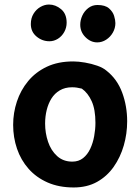

<svg xmlns="http://www.w3.org/2000/svg" viewBox="-20 -822 617 847"><path d="M303 -551Q326 -551 355 -546Q384 -541 409.5 -532Q435 -523 450 -510Q497 -473 519 -413.5Q541 -354 541 -287Q541 -232 526 -180Q511 -128 481.5 -86Q452 -44 408 -19.5Q364 5 305 5Q240 5 190 -17Q140 -39 106 -77.5Q72 -116 55 -166Q38 -216 38 -271Q38 -324 54.5 -374Q71 -424 104 -464Q137 -504 186.5 -527.5Q236 -551 303 -551ZM179 -277Q179 -235 192 -196.5Q205 -158 232 -133.5Q259 -109 299 -109Q327 -109 346.5 -124.5Q366 -140 378 -165.5Q390 -191 395.5 -221.5Q401 -252 401 -280Q401 -339 384.5 -375.5Q368 -412 341 -431Q329 -434 319 -435.5Q309 -437 298 -437Q267 -437 244 -423.5Q221 -410 207 -387.5Q193 -365 186 -336.5Q179 -308 179 -277ZM198 -640Q166 -640 141 -661Q116 -682 116 -716Q116 -742 128 -761.5Q140 -781 158.5 -791.5Q177 -802 196 -802Q225 -802 249.5 -781.5Q274 -761 274 -722Q274 -700 263.5 -681Q253 -662 235.5 -651Q218 -640 198 -640ZM409 -635Q380 -635 357 -658Q334 -681 334 -713Q334 -733 343 -753Q352 -773 369.5 -786.5Q387 -800 410 -800Q444 -800 461 -785Q478 -770 483.5 -751.5Q489 -733 489 -720Q489 -698 478 -678.5Q467 -659 448.5 -647Q430 -635 409 -635Z"/></svg>

Font: Playpen Sans SemiBold
Style: Regular
Weight: 600
Designer: Laura Meseguer, Veronika Burian, José Scaglione
Foundry: TypeTogether
Version: Version 1.001